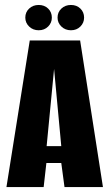

<svg xmlns="http://www.w3.org/2000/svg" viewBox="-20 -754 441 774"><path d="M6 0 100 -591H303L395 0H240L227 -97H167L156 0ZM168 -165H227L198 -476ZM136 -632Q113 -632 97.5 -647Q82 -662 82 -683Q82 -705 97.5 -719.5Q113 -734 136 -734Q159 -734 174 -719.5Q189 -705 189 -683Q189 -662 174 -647Q159 -632 136 -632ZM266 -632Q243 -632 227.5 -647Q212 -662 212 -683Q212 -705 227.5 -719.5Q243 -734 266 -734Q289 -734 304 -719.5Q319 -705 319 -683Q319 -662 304 -647Q289 -632 266 -632Z"/></svg>

Font: Alumni Sans Thin ExtraBold
Style: Regular
Weight: 800
Version: Version 1.018